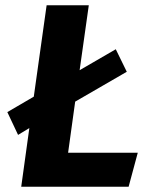

<svg xmlns="http://www.w3.org/2000/svg" viewBox="-20 -713 579 733"><path d="M240 -130 267 -325 464 -439 422 -525 284 -445 319 -693H158L109 -344L8 -285L49 -198L92 -224L61 0H471L506 -130Z"/></svg>

Font: Fira Sans
Style: Bold Italic
Weight: 700
Italic angle: -8°
Designer: bBox Type GmbH & Carrois Corporate GbR & Edenspiekermann AG
Foundry: bBox Type GmbH & Carrois Corporate GbR & Edenspiekermann AG
Version: Version 4.301;PS 004.301;hotconv 1.0.88;makeotf.lib2.5.64775